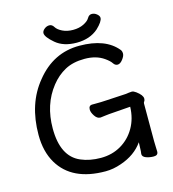

<svg xmlns="http://www.w3.org/2000/svg" viewBox="-130 -990 1011 1124"><g transform="rotate(-15 376.0 -428.5)"><path d="M574 -849Q574 -827 534 -789Q483 -744 403 -744Q323 -744 275.5 -784.5Q228 -825 228 -848Q228 -861 242 -872.5Q256 -884 272.5 -884Q289 -884 299.5 -866.5Q310 -849 337.5 -835.5Q365 -822 401.5 -822Q438 -822 465.5 -835.5Q493 -849 503 -866.5Q513 -884 529.5 -884Q546 -884 560 -872.5Q574 -861 574 -849ZM692 -7Q692 16 666 16Q640 16 619 8Q598 0 598 -16V-17L600 -34Q601 -52 602 -87Q555 -20 466 10Q418 27 371 27Q168 27 88 -108Q46 -179 46 -280Q46 -469 148 -592Q253 -723 411 -723Q569 -723 640 -636Q647 -627 647 -612.5Q647 -598 631.5 -578Q616 -558 600.5 -558Q585 -558 575 -573.5Q565 -589 538 -608Q491 -641 421 -641Q351 -641 302 -614.5Q253 -588 216 -541Q136 -440 136 -295Q136 -125 244 -79Q297 -56 365 -56Q433 -56 487 -87.5Q541 -119 573 -174.5Q605 -230 607 -301L500 -293Q479 -292 452 -288.5Q425 -285 424 -285H422Q403 -285 388.5 -307Q374 -329 374 -346Q374 -371 396 -371H410Q454 -371 479 -373L603 -380Q611 -381 620 -382.5Q629 -384 639 -384Q649 -384 664 -373Q699 -347 699 -326Q699 -315 694.5 -310Q690 -305 690 -298V-71L691 -35Q692 -17 692 -7Z"/></g></svg>

Font: LXGW ZhenKai
Style: Regular
Weight: 400
Designer: LXGW / Fontworks Inc.
Foundry: LXGW / Fontworks Inc.
Version: Version 0.800;June 8, 2025